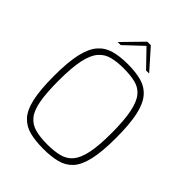

<svg xmlns="http://www.w3.org/2000/svg" viewBox="-257 -1055 1194 1194"><g transform="rotate(45 339.5 -458.5)"><path d="M340 6Q271 6 220 -7Q169 -20 134.5 -57Q100 -94 83.5 -167.5Q67 -241 67 -362Q67 -484 84 -558.5Q101 -633 135.5 -672Q170 -711 221 -725Q272 -739 340 -739Q410 -739 461 -725Q512 -711 546 -672Q580 -633 596.5 -558.5Q613 -484 613 -362Q613 -241 596 -167.5Q579 -94 545 -57Q511 -20 460 -7Q409 6 340 6ZM340 -31Q401 -31 445.5 -43Q490 -55 517.5 -89Q545 -123 558.5 -188.5Q572 -254 572 -362Q572 -476 558 -544Q544 -612 516.5 -646Q489 -680 445 -691Q401 -702 340 -702Q283 -702 239.5 -691Q196 -680 166.5 -646Q137 -612 122.5 -544Q108 -476 108 -362Q108 -254 120 -188.5Q132 -123 159.5 -89Q187 -55 231.5 -43Q276 -31 340 -31ZM198 -791 327 -923H358L475 -791H448L342 -901L225 -791Z"/></g></svg>

Font: Exo Thin ExtraLight
Style: Regular
Weight: 250
Version: Version 2.000